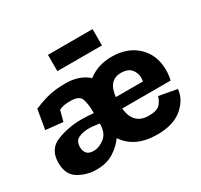

<svg xmlns="http://www.w3.org/2000/svg" viewBox="-137 -811 1046 999"><g transform="rotate(-30 386.5 -312.0)"><path d="M524 -536H256V-634H524ZM753 -142Q748 -82 694 -36Q640 10 543 10Q409 10 349 -80Q325 -45 282.5 -17.5Q240 10 177 10Q120 10 71 -19Q22 -48 22 -119Q22 -202 91 -229Q160 -256 237 -256Q256 -256 275 -255Q294 -254 311 -252V-267Q311 -302 301.5 -335Q292 -368 237 -368Q217 -368 200.5 -365.5Q184 -363 168 -355L151 -291L48 -302L68 -419Q127 -443 166.5 -451.5Q206 -460 261 -460Q344 -460 395 -414Q454 -460 537 -460Q632 -460 690 -405Q748 -350 749 -262Q749 -230 742 -199H451Q461 -97 553 -97Q605 -97 623 -119.5Q641 -142 645 -162ZM615 -267Q622 -303 603.5 -333Q585 -363 537 -363Q462 -363 452 -267ZM160 -134Q160 -112 172 -97Q184 -82 213 -82Q247 -82 279 -107.5Q311 -133 311 -187V-190Q295 -192 278.5 -194Q262 -196 246 -196Q212 -196 186 -183.5Q160 -171 160 -134Z"/></g></svg>

Font: Zilla Slab Bold
Style: Bold
Weight: 700
Designer: Typotheque.com
Foundry: Typotheque type foundry
Version: Version 1.1; 2017; ttfautohint (v1.6)